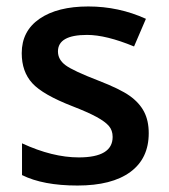

<svg xmlns="http://www.w3.org/2000/svg" viewBox="-20 -570 527 600"><path d="M444.8 -153.8Q444.8 -74.7 387.2 -32.5Q329.6 9.8 222.2 9.8Q114.3 9.8 48.8 -22.9V-122.1Q144 -78.1 226.1 -78.1Q332 -78.1 332 -142.1Q332 -162.6 320.3 -176.3Q308.6 -189.9 281.7 -204.6Q254.9 -219.2 207 -237.8Q113.8 -273.9 80.8 -310.1Q47.9 -346.2 47.9 -403.8Q47.9 -473.1 103.8 -511.5Q159.7 -549.8 255.9 -549.8Q351.1 -549.8 436 -511.2L398.9 -424.8Q311.5 -460.9 252 -460.9Q161.1 -460.9 161.1 -409.2Q161.1 -383.8 184.8 -366.2Q208.5 -348.6 288.1 -317.9Q355 -292 385.3 -270.5Q415.5 -249 430.2 -220.9Q444.8 -192.9 444.8 -153.8Z"/></svg>

Font: f1_2797           
Style: Regular
Weight: 600
Foundry: Ascender Corporation
Version: Version 1.10